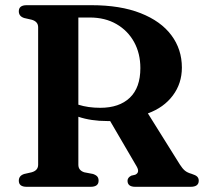

<svg xmlns="http://www.w3.org/2000/svg" viewBox="-20 -720 794 740"><path d="M681 -459.5Q681 -398.5 646.2 -352Q611.5 -305.5 550 -283L673.5 -85.5Q683 -70.5 692.5 -62.5Q702 -54.5 718.5 -50Q734.5 -45 740.2 -39Q746 -33 746 -23.5Q746 0 714.5 0H501.5Q471.5 0 471.5 -23.5Q471.5 -35.5 486 -43L501 -46.5Q520 -55 507 -78L404.5 -253.5Q398.5 -253.5 392.5 -253.5Q331 -253.5 282 -270V-85Q282 -63.5 304.5 -56L338.5 -49.5Q351 -45 355.5 -39Q360 -33 360 -23.5Q360 0 329 0H83Q52.5 0 52.5 -23.5Q52.5 -43 73.5 -49.5L102 -56Q127 -63 127 -85V-615Q127 -637 102 -644L73.5 -650.5Q52.5 -657 52.5 -676.5Q52.5 -700 83 -700H332Q444 -700 522 -669.2Q600 -638.5 640.5 -584.2Q681 -530 681 -459.5ZM282 -652.5V-316.5Q319.5 -304.5 366.5 -304.5Q439.5 -304.5 480.2 -343.2Q521 -382 521 -457.5Q521 -514 496.8 -558Q472.5 -602 428.8 -627.2Q385 -652.5 326 -652.5Z"/></svg>

Font: Fraunces 9pt SemiBold
Style: Regular
Weight: 600
Version: Version 1.000;[b76b70a41]